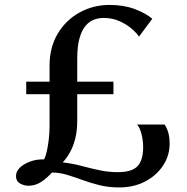

<svg xmlns="http://www.w3.org/2000/svg" viewBox="-20 -772 778 798"><path d="M476 7Q431.5 7 394 -2.2Q356.5 -11.5 323.8 -23.5Q291 -35.5 260 -45Q229 -54.5 196 -55Q175.5 -32 151.2 -16Q127 0 98.5 0Q80 0 63.2 -9.5Q46.5 -19 46.5 -41Q46.5 -60 63.2 -75.8Q80 -91.5 106.5 -101Q133 -110.5 163 -109.5Q169.5 -120.5 174.5 -142.8Q179.5 -165 182.8 -193Q186 -221 186 -247.5V-380.5H89V-432.5H186V-499Q186 -575.5 220 -632.2Q254 -689 310.8 -720.2Q367.5 -751.5 435.5 -751.5Q495 -751.5 540.5 -734.2Q586 -717 613 -694L557.5 -619.5Q550.5 -632 529.8 -650.5Q509 -669 478.5 -683.2Q448 -697.5 411 -697.5Q391.5 -697.5 372 -690.8Q352.5 -684 336.5 -665.8Q320.5 -647.5 310.8 -614.2Q301 -581 301 -527.5V-432.5H451.5V-380.5H301V-272Q301 -227.5 292.5 -194.8Q284 -162 270.2 -138Q256.5 -114 240.5 -97Q279 -93 316.5 -83Q354 -73 391.8 -64.8Q429.5 -56.5 469 -56.5Q529 -56.5 552 -81.8Q575 -107 575 -160Q575 -188.5 567.8 -216Q560.5 -243.5 549.5 -254.5H663.5Q671.5 -245.5 678.2 -224.8Q685 -204 685 -174Q685 -125.5 658 -84.2Q631 -43 583.8 -18Q536.5 7 476 7Z"/></svg>

Font: Merriweather 48pt Medium
Style: Regular
Weight: 500
Version: Version 2.100